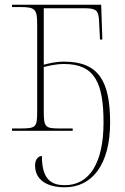

<svg xmlns="http://www.w3.org/2000/svg" viewBox="-20 -556 533 816"><path d="M255 240C371 240 448 144 448 -35C448 -210 400 -294 253 -294C214 -294 186 -286 166 -281V-521H337C391 -521 399 -511 401 -466L405 -388H415L410 -536H31V-526H66C130 -526 138 -517 138 -452V-84C138 -14 134 -10 62 -10H31V0H289V-10H237C172 -10 166 -14 166 -84V-271C186 -276 215 -284 253 -284C383 -284 420 -203 420 -35C420 138 359 231 256 231C201 231 158 210 158 107C144 107 129 120 129 147C129 212 185 240 255 240Z"/></svg>

Font: Noto Serif Display Thin
Style: Regular
Weight: 100
Designer: Monotype Design Team
Foundry: Monotype Imaging Inc.
Version: Version 2.009